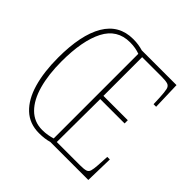

<svg xmlns="http://www.w3.org/2000/svg" viewBox="-188 -887 1059 1059"><g transform="rotate(45 341.5 -357.5)"><path d="M264 10Q190 10 141 -36Q92 -82 68 -165Q44 -248 44 -359Q44 -537 99.5 -631Q155 -725 265 -725Q288 -725 307 -722Q326 -719 342 -714H613L618 -550H598L596 -600Q594 -641 589.5 -660Q585 -679 569.5 -684Q554 -689 520 -689H370V-387H560V-362H370L368 -25H547Q580 -25 594 -29.5Q608 -34 612.5 -49Q617 -64 619 -94L623 -164H643L639 0H342Q309 10 264 10ZM264 -15Q287 -15 306.5 -18.5Q326 -22 342 -27V-687Q326 -693 307 -696.5Q288 -700 265 -700Q165 -700 118.5 -610Q72 -520 72 -358Q72 -256 93.5 -178.5Q115 -101 158 -58Q201 -15 264 -15Z"/></g></svg>

Font: Noto Serif Khmer ExtraCondensed Thin
Style: Regular
Weight: 100
Width: 2
Designer: Danh Hong and the Monotype Design Team
Foundry: Monotype Imaging Inc.
Version: Version 2.004; ttfautohint (v1.8.4.7-5d5b)